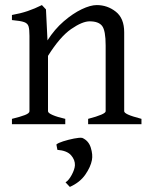

<svg xmlns="http://www.w3.org/2000/svg" viewBox="-20 -489 592 756"><path d="M327 0V-21Q396 -39 396 -51V-310Q396 -369 382 -387Q368 -405 333 -405Q304 -405 260 -374.5Q216 -344 169 -269V-51Q169 -44 187.5 -36Q206 -28 237 -21V0H27V-21Q60 -29 78 -36Q96 -43 96 -51V-348Q96 -373 92.5 -385Q89 -397 75 -402Q61 -407 27 -410V-430Q61 -436 89 -445.5Q117 -455 145 -469L161 -452L167 -330Q195 -374 231 -405Q267 -436 301.5 -452.5Q336 -469 361 -469Q403 -469 436 -443Q469 -417 469 -362V-51Q469 -45 484 -38Q499 -31 537 -21V0ZM255 247 238 229Q251 221 262.5 199.5Q274 178 275 162Q276 141 260 122.5Q244 104 206 101L202 80Q208 74 228.5 67.5Q249 61 271.5 56.5Q294 52 304 54Q329 65 337.5 92.5Q346 120 342 141Q337 168 316 198.5Q295 229 255 247Z"/></svg>

Font: ChillKai
Style: Regular
Weight: 400
Designer: ChillType
Foundry: 寒蝉字型
Version: Version 2.000